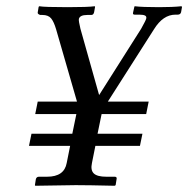

<svg xmlns="http://www.w3.org/2000/svg" viewBox="-20 -595 604 616"><path d="M437 -166 429 -127H286L275 -72Q270 -49 281 -38.5Q292 -28 321 -28H348Q356 -28 354 -20L351 -1L348 1Q262 -1 223 -1L93 1L92 -1L95 -20Q97 -28 105 -28H131Q186 -28 194 -72L205 -127H73L81 -166H212L225 -229H93L101 -269H227L160 -501Q153 -525 144 -536Q135 -547 116 -547H109Q100 -550 101 -555L104 -573L106 -575Q122 -572 197 -572Q262 -572 284 -575L285 -573L282 -556Q280 -547 273 -547H260Q236 -547 233 -534Q232 -528 238 -503L298 -290L433 -503Q448 -530 449 -535Q451 -542 445.5 -545Q440 -548 427 -548H412Q405 -548 407 -555L411 -573L412 -575Q436 -572 490 -572Q534 -572 562 -575L564 -573L561 -556Q559 -548 550 -548H543Q503 -548 474 -501L326 -269H457L449 -229H306L293 -166Z"/></svg>

Font: Linux Libertine O
Style: Italic
Weight: 400
Italic angle: -12°
Designer: Philipp H. Poll
Foundry: Philipp H. Poll
Version: Version 5.1.6